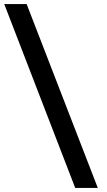

<svg xmlns="http://www.w3.org/2000/svg" viewBox="-20 -822 530 952"><path d="M353 110 1 -802H112L465 110Z"/></svg>

Font: Literata 36pt ExtraBold
Style: Regular
Weight: 800
Designer: Latin by Veronika Burian and Jose Scaglione. Greek by Irene Vlachou. Cyrillic by Vera Evstafieva.
Foundry: TypeTogether
Version: Version 3.002